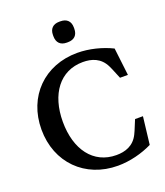

<svg xmlns="http://www.w3.org/2000/svg" viewBox="-167 -1041 1001 1166"><g transform="rotate(-20 333.5 -458.0)"><path d="M30 -351C30 -137 181 14 393 14C470 14 551 -7 616 -39L637 -217H586C573 -188 563 -158 549 -130C518 -67 462 -50 406 -50C257 -50 168 -172 168 -351C168 -529 257 -651 406 -651C462 -651 518 -634 549 -571C563 -543 573 -513 586 -484H637L616 -662C551 -694 470 -715 393 -715C181 -715 30 -565 30 -351ZM292 -859C292 -818 315 -795 355 -795H363C404 -795 427 -818 427 -859V-867C427 -907 404 -930 363 -930H355C315 -930 292 -907 292 -867Z"/></g></svg>

Font: LT Superior Serif Semibold
Style: Regular
Weight: 600
Designer: Daniel Lyons
Foundry: LyonsType
Version: Version 2.120;FEAKit 1.0